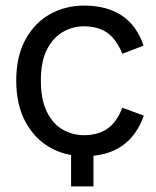

<svg xmlns="http://www.w3.org/2000/svg" viewBox="-20 -546 559 686"><path d="M282 12Q213 12 158 -19.5Q103 -51 70.5 -111.5Q38 -172 38 -258Q38 -344 70.5 -404Q103 -464 158 -495Q213 -526 281 -526Q361 -526 414.5 -491Q468 -456 493 -383L417 -354Q396 -406 363 -429Q330 -452 279 -452Q240 -452 205 -432Q170 -412 148 -369.5Q126 -327 126 -258Q126 -189 148 -145.5Q170 -102 205 -82.5Q240 -63 280 -63Q330 -63 363.5 -86Q397 -109 417 -161L494 -133Q468 -60 415 -24Q362 12 282 12ZM234 120V-29H314V120Z"/></svg>

Font: TikTok Sans 24pt
Style: Regular
Weight: 400
Version: Version 4.000